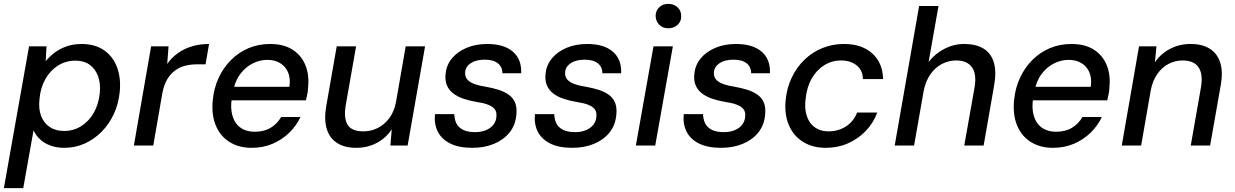

<svg xmlns="http://www.w3.org/2000/svg" viewBox="-35 -751 6375 991"><path d="M-15 220 115 -512H205L201 -435Q221 -460 248 -480Q275 -500 309.5 -512Q344 -524 387 -524Q455 -524 501.5 -492Q548 -460 569 -404Q590 -348 583 -277Q577 -215 552.5 -162.5Q528 -110 489.5 -71Q451 -32 402 -10Q353 12 297 12Q258 12 226 0.5Q194 -11 172 -31.5Q150 -52 138 -78L85 220ZM296 -75Q344 -75 383.5 -99.5Q423 -124 448.5 -168Q474 -212 480 -270Q485 -320 471 -358Q457 -396 427.5 -417Q398 -438 355 -438Q305 -438 265 -413Q225 -388 199.5 -343.5Q174 -299 169 -241Q163 -190 177 -153Q191 -116 221.5 -95.5Q252 -75 296 -75Z M656 0 745 -512H835L828 -421Q851 -454 883.5 -477Q916 -500 956.5 -512Q997 -524 1044 -524L1026 -419H982Q951 -419 922 -412Q893 -405 869 -387.5Q845 -370 828 -341.5Q811 -313 803 -270L756 0Z M1264 12Q1197 12 1149 -18.5Q1101 -49 1078.5 -104Q1056 -159 1063 -233Q1069 -296 1093.5 -349Q1118 -402 1157.5 -441.5Q1197 -481 1248 -502.5Q1299 -524 1359 -524Q1430 -524 1476 -494Q1522 -464 1542 -413Q1562 -362 1555 -299Q1555 -284 1551.5 -266.5Q1548 -249 1544 -233H1136L1148 -303H1459Q1465 -348 1451.5 -378.5Q1438 -409 1410.5 -425.5Q1383 -442 1345 -442Q1305 -442 1268 -423Q1231 -404 1204 -367.5Q1177 -331 1167 -275L1162 -247Q1153 -193 1165 -153Q1177 -113 1206.5 -92Q1236 -71 1279 -71Q1328 -71 1362 -91.5Q1396 -112 1416 -147H1516Q1495 -102 1458 -66Q1421 -30 1372 -9Q1323 12 1264 12Z M1804 12Q1743 12 1704 -13.5Q1665 -39 1651 -87.5Q1637 -136 1649 -204L1703 -512H1803L1750 -211Q1738 -143 1758.5 -108Q1779 -73 1841 -73Q1880 -73 1915 -90.5Q1950 -108 1975 -142Q2000 -176 2009 -225L2059 -512H2159L2069 0H1980L1987 -84Q1958 -39 1910 -13.5Q1862 12 1804 12Z M2403 12Q2334 12 2289.5 -10Q2245 -32 2225 -71Q2205 -110 2210 -162H2310Q2310 -137 2320 -115.5Q2330 -94 2354 -81.5Q2378 -69 2417 -69Q2449 -69 2473 -79Q2497 -89 2511 -106.5Q2525 -124 2527 -147Q2530 -173 2518.5 -187.5Q2507 -202 2483 -211Q2459 -220 2424 -225Q2388 -231 2357 -241.5Q2326 -252 2304 -269Q2282 -286 2271.5 -311Q2261 -336 2265 -370Q2269 -415 2297.5 -449.5Q2326 -484 2373 -504Q2420 -524 2480 -524Q2566 -524 2612 -484.5Q2658 -445 2655 -373H2558Q2558 -406 2534.5 -424.5Q2511 -443 2467 -443Q2422 -443 2395 -425Q2368 -407 2366 -379Q2364 -359 2374 -344.5Q2384 -330 2407.5 -320Q2431 -310 2469 -304Q2509 -297 2540 -287Q2571 -277 2593 -260.5Q2615 -244 2624.5 -219Q2634 -194 2630 -157Q2625 -104 2594.5 -66.5Q2564 -29 2514.5 -8.5Q2465 12 2403 12Z M2919 12Q2850 12 2805.5 -10Q2761 -32 2741 -71Q2721 -110 2726 -162H2826Q2826 -137 2836 -115.5Q2846 -94 2870 -81.5Q2894 -69 2933 -69Q2965 -69 2989 -79Q3013 -89 3027 -106.5Q3041 -124 3043 -147Q3046 -173 3034.5 -187.5Q3023 -202 2999 -211Q2975 -220 2940 -225Q2904 -231 2873 -241.5Q2842 -252 2820 -269Q2798 -286 2787.5 -311Q2777 -336 2781 -370Q2785 -415 2813.5 -449.5Q2842 -484 2889 -504Q2936 -524 2996 -524Q3082 -524 3128 -484.5Q3174 -445 3171 -373H3074Q3074 -406 3050.5 -424.5Q3027 -443 2983 -443Q2938 -443 2911 -425Q2884 -407 2882 -379Q2880 -359 2890 -344.5Q2900 -330 2923.5 -320Q2947 -310 2985 -304Q3025 -297 3056 -287Q3087 -277 3109 -260.5Q3131 -244 3140.5 -219Q3150 -194 3146 -157Q3141 -104 3110.5 -66.5Q3080 -29 3030.5 -8.5Q2981 12 2919 12Z M3247 0 3338 -512H3438L3347 0ZM3415 -605Q3386 -605 3368 -623Q3350 -641 3349 -668Q3349 -696 3367.5 -713.5Q3386 -731 3415 -731Q3443 -731 3462 -713.5Q3481 -696 3481 -668Q3482 -641 3462.5 -623Q3443 -605 3415 -605Z M3687 12Q3618 12 3573.5 -10Q3529 -32 3509 -71Q3489 -110 3494 -162H3594Q3594 -137 3604 -115.5Q3614 -94 3638 -81.5Q3662 -69 3701 -69Q3733 -69 3757 -79Q3781 -89 3795 -106.5Q3809 -124 3811 -147Q3814 -173 3802.5 -187.5Q3791 -202 3767 -211Q3743 -220 3708 -225Q3672 -231 3641 -241.5Q3610 -252 3588 -269Q3566 -286 3555.5 -311Q3545 -336 3549 -370Q3553 -415 3581.5 -449.5Q3610 -484 3657 -504Q3704 -524 3764 -524Q3850 -524 3896 -484.5Q3942 -445 3939 -373H3842Q3842 -406 3818.5 -424.5Q3795 -443 3751 -443Q3706 -443 3679 -425Q3652 -407 3650 -379Q3648 -359 3658 -344.5Q3668 -330 3691.5 -320Q3715 -310 3753 -304Q3793 -297 3824 -287Q3855 -277 3877 -260.5Q3899 -244 3908.5 -219Q3918 -194 3914 -157Q3909 -104 3878.5 -66.5Q3848 -29 3798.5 -8.5Q3749 12 3687 12Z M4227 12Q4159 12 4109.5 -19Q4060 -50 4036.5 -105.5Q4013 -161 4020 -234Q4026 -297 4051.5 -350.5Q4077 -404 4117.5 -443Q4158 -482 4210 -503Q4262 -524 4321 -524Q4413 -524 4467 -475.5Q4521 -427 4523 -343H4419Q4418 -389 4386 -414Q4354 -439 4306 -439Q4259 -439 4219.5 -414.5Q4180 -390 4154.5 -345.5Q4129 -301 4123 -239Q4118 -199 4125 -168Q4132 -137 4148 -116Q4164 -95 4187.5 -84Q4211 -73 4241 -73Q4274 -73 4303 -84Q4332 -95 4354.5 -117Q4377 -139 4389 -170H4493Q4473 -116 4433.5 -75Q4394 -34 4341.5 -11Q4289 12 4227 12Z M4583 0 4709 -720H4809L4758 -431Q4791 -474 4839.5 -499Q4888 -524 4941 -524Q5002 -524 5041 -500.5Q5080 -477 5094.5 -429Q5109 -381 5096 -309L5042 0H4942L4995 -299Q5007 -368 4982 -403.5Q4957 -439 4900 -439Q4861 -439 4826 -420.5Q4791 -402 4766.5 -366.5Q4742 -331 4732 -279L4683 0Z M5400 12Q5333 12 5285 -18.5Q5237 -49 5214.5 -104Q5192 -159 5199 -233Q5205 -296 5229.5 -349Q5254 -402 5293.5 -441.5Q5333 -481 5384 -502.5Q5435 -524 5495 -524Q5566 -524 5612 -494Q5658 -464 5678 -413Q5698 -362 5691 -299Q5691 -284 5687.5 -266.5Q5684 -249 5680 -233H5272L5284 -303H5595Q5601 -348 5587.5 -378.5Q5574 -409 5546.5 -425.5Q5519 -442 5481 -442Q5441 -442 5404 -423Q5367 -404 5340 -367.5Q5313 -331 5303 -275L5298 -247Q5289 -193 5301 -153Q5313 -113 5342.5 -92Q5372 -71 5415 -71Q5464 -71 5498 -91.5Q5532 -112 5552 -147H5652Q5631 -102 5594 -66Q5557 -30 5508 -9Q5459 12 5400 12Z M5755 0 5844 -512H5934L5926 -429Q5956 -474 6004.5 -499Q6053 -524 6110 -524Q6171 -524 6210 -499Q6249 -474 6263.5 -426.5Q6278 -379 6266 -312L6211 0H6111L6164 -302Q6175 -369 6151 -404Q6127 -439 6068 -439Q6031 -439 5997 -421.5Q5963 -404 5939 -370Q5915 -336 5905 -287L5855 0Z"/></svg>

Font: DM Sans 12pt Medium
Style: Italic
Weight: 500
Italic angle: -10°
Version: Version 4.004;gftools[0.9.30]